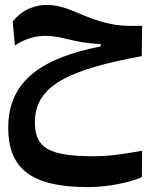

<svg xmlns="http://www.w3.org/2000/svg" viewBox="-20 -449 626 787"><path d="M340.8 317.9C423.3 317.9 511.7 298.8 561.5 277.3L562.5 168.9C502 179.2 438 191.4 364.3 191.4C180.2 191.4 123 157.2 123 52.2C123 -99.1 263.7 -164.1 561 -218.8L562.5 -343.3C492.2 -341.3 450.2 -343.8 388.7 -362.3C298.8 -389.2 250 -428.7 171.9 -428.7C124 -428.7 70.8 -410.6 32.2 -360.4L41 -262.2C75.2 -286.6 121.1 -302.2 167 -302.2C203.1 -302.2 233.9 -293.9 279.8 -283.2C328.1 -272.5 360.8 -270 392.6 -268.6V-258.8C160.6 -212.4 13.7 -124 13.7 74.7C13.7 251.5 121.1 317.9 340.8 317.9Z"/></svg>

Font: Cascadia Code NF SemiBold
Style: Regular
Weight: 600
Monospace: yes
Designer: Aaron Bell
Foundry: Saja Typeworks
Version: Version 2404.023